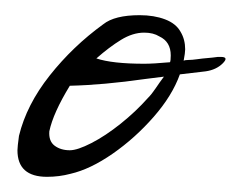

<svg xmlns="http://www.w3.org/2000/svg" viewBox="-20 -549 317 253"><path d="M42 -316Q3 -316 3 -351Q3 -353 3.5 -358Q4 -363 5 -370Q15 -411 45.5 -449.5Q76 -488 116 -517Q131 -529 164 -529Q183 -529 197.5 -523.5Q212 -518 218 -507Q224 -497 224 -484Q224 -482 223.5 -478Q223 -474 222 -469Q224 -470 228.5 -470Q233 -470 240 -471Q247 -472 253.5 -472.5Q260 -473 267 -474H271Q282 -474 273.5 -465.5Q265 -457 251 -455L217 -451Q207 -423 182.5 -395Q158 -367 128.5 -346.5Q99 -326 73 -320Q58 -316 42 -316ZM170 -465Q176 -465 184.5 -465.5Q193 -466 204 -467Q205 -469 205 -476Q205 -494 190 -501Q182 -506 170 -506Q155 -506 139.5 -496.5Q124 -487 107 -472Q128 -465 170 -465ZM72 -351Q82 -351 100.5 -360.5Q119 -370 139 -386Q159 -402 175 -420Q180 -425 185 -432.5Q190 -440 196 -448L172 -445Q116 -437 72 -436Q50 -400 45 -376Q44 -363 52 -357Q60 -351 72 -351Z"/></svg>

Font: Allison
Style: Regular
Weight: 400
Designer: Robert E. Leuschke
Foundry: Robert E. Leuschke
Version: Version 1.010; ttfautohint (v1.8.3)